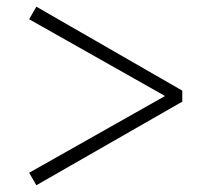

<svg xmlns="http://www.w3.org/2000/svg" viewBox="-20 -644 620 568"><path d="M519.2 -375.9 87.6 -624.2 66.2 -587.1 484.3 -350.9V-369.1L66.2 -132.9L87.6 -96L519.2 -343.3Z"/></svg>

Font: Source Han Serif TW VF
Style: Regular
Weight: 250
Designer: Ryoko NISHIZUKA 西塚涼子 (kana & ideographs); Frank Grießhammer (Latin, Greek & Cyrillic); Wenlong ZHANG 张文龙 (bopomofo); San
Foundry: Adobe
Version: Version 2.002;hotconv 1.1.0;makeotfexe 2.6.0